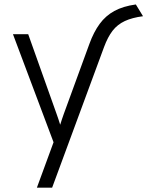

<svg xmlns="http://www.w3.org/2000/svg" viewBox="-20 -668 677 882"><path d="M149.5 194 226 -14.5 39.5 -511H109.5L240 -144.5Q244.5 -132 248.5 -120Q252.5 -108 256.5 -95Q260.5 -108.5 264.8 -120.8Q269 -133 273 -144.5L390.5 -466Q410.5 -521 437.8 -558.2Q465 -595.5 505.2 -617.5Q545.5 -639.5 604 -647.5L637 -593.5Q587 -587 553.2 -571.2Q519.5 -555.5 497.2 -526.8Q475 -498 458 -452L219.5 194Z"/></svg>

Font: Overpass Mono Light
Style: Regular
Weight: 300
Monospace: yes
Designer: Delve Withrington, Dave Bailey
Foundry: Delve Fonts LLC
Version: Version 4.000